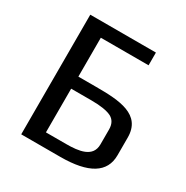

<svg xmlns="http://www.w3.org/2000/svg" viewBox="-151 -775 873 902"><g transform="rotate(30 285.0 -324.5)"><path d="M278 -369H181V-580H440V-649H84V0H296C449 0 525 -47 525 -141V-237C525 -362 404 -369 278 -369ZM289 -66H180V-303H291C340 -303 376 -297 398 -286C419 -275 430 -255 430 -226V-145C430 -75 358 -66 289 -66Z"/></g></svg>

Font: Gamestation Text
Style: Bold
Weight: 400
Designer: Jonas Hecksher
Foundry: Jonas Hecksher, Playtypeª, e-types AS
Version: Version 1.003